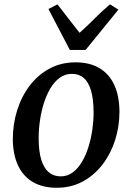

<svg xmlns="http://www.w3.org/2000/svg" viewBox="-20 -853 608 884"><path d="M327.5 -566Q392.5 -566 437.5 -539.5Q482.5 -513 506 -462.2Q529.5 -411.5 530 -339Q530 -270.5 510 -207.8Q490 -145 452 -95.5Q414 -46 360.8 -17.2Q307.5 11.5 241 11.5Q177 11.5 132 -14.5Q87 -40.5 63.2 -90.8Q39.5 -141 39 -212.5Q39 -281.5 59 -345.2Q79 -409 116.8 -458.8Q154.5 -508.5 208 -537.2Q261.5 -566 327.5 -566ZM311.5 -513Q279.5 -513 254.8 -494.8Q230 -476.5 211.8 -445.8Q193.5 -415 181.5 -376.5Q169.5 -338 163.8 -297Q158 -256 158 -217.5Q158 -156 170.2 -117Q182.5 -78 205 -59.5Q227.5 -41 259.5 -41Q290.5 -41 315 -59.2Q339.5 -77.5 357.5 -108Q375.5 -138.5 387.5 -177Q399.5 -215.5 405.2 -256.5Q411 -297.5 411 -336Q410.5 -397.5 399 -436.2Q387.5 -475 365.8 -494Q344 -513 311.5 -513ZM301.5 -623 203 -811.5 244.5 -833Q269.5 -801 294.8 -768Q320 -735 346.5 -702Q383.5 -735 415.8 -767.8Q448 -800.5 486.5 -833L525 -808.5L374 -623Z"/></svg>

Font: Merriweather 24pt Medium
Style: Italic
Weight: 500
Italic angle: -7.8°
Version: Version 2.101